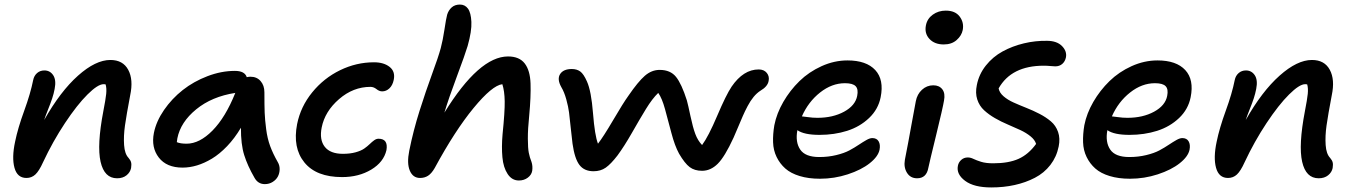

<svg xmlns="http://www.w3.org/2000/svg" viewBox="-20 -779 5999 851"><path d="M499 11.2Q442.4 11.2 425.8 -62Q409.2 -135.3 438 -286.1Q448.2 -338.4 450.7 -363Q453.1 -387.7 448.2 -404.8Q445.3 -405.8 439 -405.8Q413.6 -405.8 367.7 -360.1Q321.8 -314.5 267.8 -233.2Q213.9 -151.9 170.9 -60.1Q153.3 -21 136.7 -5.6Q120.1 9.8 97.2 9.8Q56.6 9.8 44.2 -35.2Q31.7 -80.1 46.9 -150.9Q59.1 -210.9 87.2 -287.8Q115.2 -364.7 127 -423.8Q130.9 -443.4 144.3 -455.1Q157.7 -466.8 176.8 -466.8Q201.7 -466.8 215.8 -445.6Q230 -424.3 222.2 -384.8Q218.3 -363.8 211.2 -342.5Q204.1 -321.3 193.1 -293.9Q182.1 -266.6 175.8 -247.1Q247.6 -374 325.7 -443.6Q403.8 -513.2 469.2 -513.2Q524.9 -513.2 548.3 -469.7Q571.8 -426.3 557.1 -356.9Q540.5 -269.5 533.9 -222.7Q527.3 -175.8 530 -136.2Q532.7 -96.7 549.8 -79.1Q558.6 -68.8 561 -59.6Q563.5 -50.3 561 -34.2Q557.1 -15.1 540.8 -2Q524.4 11.2 499 11.2Z M789.1 -36.1Q718.3 -36.1 683.8 -80.8Q649.4 -125.5 662.1 -189.9Q672.4 -241.2 707 -291.5Q741.7 -341.8 790 -379.9Q838.4 -418 899.7 -441.4Q960.9 -464.8 1021 -464.8Q1064.9 -464.8 1073.7 -437Q1083.5 -439 1089.8 -439Q1118.2 -439 1135 -419.7Q1151.9 -400.4 1151.9 -370.1Q1151.9 -310.5 1153.1 -279.5Q1154.3 -248.5 1159.7 -206.8Q1165 -165 1177.5 -131.3Q1189.9 -97.7 1210.9 -61Q1219.7 -46.4 1219.5 -28.8Q1219.2 -11.2 1211.7 3.2Q1204.1 17.6 1188.7 27.3Q1173.3 37.1 1153.8 37.1Q1123.5 37.1 1107.9 8.8Q1077.1 -44.4 1062.3 -92Q1047.4 -139.6 1047.9 -212.9Q1020 -166 986.6 -131.1Q953.1 -96.2 919.4 -75.9Q885.7 -55.7 853.3 -45.9Q820.8 -36.1 789.1 -36.1ZM766.1 -166Q763.7 -151.4 763.7 -148.9Q779.3 -142.1 807.1 -142.1Q864.3 -142.1 921.9 -200.4Q979.5 -258.8 1022.9 -367.2Q918.9 -351.1 849.6 -294.4Q780.3 -237.8 766.1 -166Z M1496.1 5.9Q1381.8 5.9 1329.1 -59.1Q1276.4 -124 1296.9 -229Q1312.5 -306.6 1363.8 -369.6Q1415 -432.6 1487.3 -467.8Q1559.6 -502.9 1637.7 -502.9Q1681.2 -502.9 1707 -482.4Q1732.9 -461.9 1725.1 -424.8Q1720.2 -400.9 1706.1 -387.5Q1691.9 -374 1673.8 -374Q1661.1 -374 1648.7 -384Q1636.2 -394 1622.1 -394Q1545.4 -394 1482.7 -339.6Q1419.9 -285.2 1405.8 -213.9Q1395 -159.7 1419.4 -128.4Q1443.8 -97.2 1500 -97.2Q1531.7 -97.2 1556.2 -104Q1580.6 -110.8 1594.5 -120.6Q1608.4 -130.4 1618.7 -140.4Q1628.9 -150.4 1638.4 -157.2Q1647.9 -164.1 1657.7 -164.1Q1701.2 -164.1 1692.9 -113.8Q1680.7 -60.5 1625.5 -27.3Q1570.3 5.9 1496.1 5.9Z M1841.8 9.8Q1810.1 9.8 1796.4 -22.7Q1782.7 -55.2 1793.9 -110.8Q1812 -200.7 1839.6 -287.8Q1867.2 -375 1895 -450.7Q1922.9 -526.4 1933.6 -565.9Q1942.9 -601.1 1950 -648.4Q1957 -695.8 1961.9 -713.9Q1967.8 -733.4 1981.9 -746.1Q1996.1 -758.8 2018.6 -758.8Q2041 -758.8 2054.2 -740.7Q2067.4 -722.7 2069.3 -681.9Q2071.3 -641.1 2052.7 -575.2Q2041.5 -537.6 2004.9 -439.9Q1968.3 -342.3 1949.7 -279.8Q2103.5 -528.8 2231.9 -528.8Q2281.7 -528.8 2305.7 -497.8Q2329.6 -466.8 2331.5 -408.9Q2333.5 -351.1 2325.7 -268.1Q2319.3 -206.1 2319.6 -164.1Q2319.8 -122.1 2323.7 -102.1Q2327.6 -82 2335.9 -61Q2341.8 -43 2338.9 -22Q2335.9 -3.9 2319.3 8.5Q2302.7 21 2279.8 21Q2249 21 2230 -7.8Q2210.9 -36.6 2206.8 -82Q2202.6 -127.4 2207.5 -184.1Q2217.8 -284.7 2217 -330.1Q2216.3 -375.5 2206.5 -405.8Q2161.6 -400.4 2079.1 -300.3Q1996.6 -200.2 1906.7 -34.2Q1892.6 -9.8 1877.2 0Q1861.8 9.8 1841.8 9.8Z M2610.8 -20Q2569.3 -20 2548.1 -48.1Q2526.9 -76.2 2517.6 -142.1Q2514.6 -164.1 2510 -209.5Q2505.4 -254.9 2502.2 -280.3Q2499 -305.7 2490 -338.4Q2481 -371.1 2467.8 -393.1Q2448.2 -428.2 2462.6 -450.7Q2477.1 -473.1 2514.6 -473.1Q2536.6 -473.1 2551.8 -462.2Q2566.9 -451.2 2581.5 -418Q2600.6 -376 2608.4 -277.1Q2616.2 -178.2 2630.4 -142.1Q2653.8 -171.9 2697.8 -246.8Q2741.7 -321.8 2765.6 -355Q2808.1 -417 2838.1 -443.1Q2868.2 -469.2 2903.8 -469.2Q2951.2 -469.2 2976.1 -438.5Q3001 -407.7 3024.4 -334Q3029.8 -314.5 3040.3 -264.6Q3050.8 -214.8 3061.8 -185.3Q3072.8 -155.8 3091.8 -136.2Q3119.6 -173.3 3158.9 -265.9Q3198.2 -358.4 3222.7 -395Q3274.9 -471.2 3342.8 -471.2Q3366.2 -471.2 3378.7 -455.8Q3391.1 -440.4 3386.7 -419.9Q3382.3 -395.5 3350.6 -377Q3334.5 -366.7 3320.3 -349.6Q3306.2 -332.5 3293.7 -308.8Q3281.2 -285.2 3272.5 -265.1Q3263.7 -245.1 3251.2 -215.1Q3238.8 -185.1 3231.4 -168.9Q3192.4 -84 3161.1 -53Q3129.9 -22 3091.8 -22Q3058.6 -22 3036.9 -38.3Q3015.1 -54.7 2989.7 -98.1Q2970.7 -132.8 2955.8 -189.7Q2940.9 -246.6 2927.5 -295.4Q2914.1 -344.2 2897.5 -367.2Q2871.1 -341.8 2843 -295.9Q2814.9 -250 2781 -190.4Q2747.1 -130.9 2716.8 -89.8Q2687.5 -51.8 2664.8 -35.9Q2642.1 -20 2610.8 -20Z M3614.3 13.2Q3563.5 13.2 3524.2 1.2Q3484.9 -10.7 3460.7 -32.2Q3436.5 -53.7 3422.1 -83.3Q3407.7 -112.8 3406.5 -148.4Q3405.3 -184.1 3412.1 -224.1Q3422.4 -276.4 3451.9 -327.4Q3481.4 -378.4 3523.4 -419.4Q3565.4 -460.4 3621.6 -485.8Q3677.7 -511.2 3736.3 -511.2Q3819.8 -511.2 3859.4 -468.5Q3898.9 -425.8 3883.3 -348.1Q3872.6 -294.4 3832 -255.9Q3791.5 -217.3 3734.9 -199.2Q3678.2 -181.2 3612.3 -181.2Q3543.5 -181.2 3514.2 -202.1Q3504.4 -148.9 3526.9 -116Q3549.3 -83 3611.3 -83Q3651.4 -83 3686.5 -91.6Q3721.7 -100.1 3744.9 -112.5Q3768.1 -125 3786.6 -137.5Q3805.2 -149.9 3820.3 -158.4Q3835.4 -167 3846.2 -167Q3866.2 -167 3874.5 -152.3Q3882.8 -137.7 3878.4 -115.2Q3872.1 -85 3834.7 -55.4Q3797.4 -25.9 3737.5 -6.3Q3677.7 13.2 3614.3 13.2ZM3725.1 -410.2Q3667 -410.2 3614.7 -368.9Q3562.5 -327.6 3534.2 -263.2Q3538.6 -263.2 3560.1 -260Q3581.5 -256.8 3603 -256.8Q3671.4 -256.8 3721.2 -283.9Q3771 -311 3779.3 -354Q3785.2 -383.3 3772.7 -396.7Q3760.3 -410.2 3725.1 -410.2Z M4163.1 -582Q4122.1 -582 4099.4 -606.7Q4076.7 -631.3 4084 -667Q4089.8 -696.3 4114.5 -714.1Q4139.2 -731.9 4171.9 -731.9Q4213.9 -731.9 4233.6 -705.6Q4253.4 -679.2 4247.1 -646Q4242.2 -621.1 4220.2 -601.6Q4198.2 -582 4163.1 -582ZM4044.9 11.2Q4015.1 11.2 4000 -13.2Q3984.9 -37.6 3990.7 -70.8Q4006.3 -149.9 4019.8 -225.8Q4033.2 -301.8 4039.1 -330.1Q4044.9 -361.3 4066.4 -381.1Q4087.9 -400.9 4116.7 -400.9Q4143.1 -400.9 4156.7 -383.1Q4170.4 -365.2 4164.1 -333Q4159.2 -302.7 4129.2 -179.9Q4099.1 -57.1 4094.7 -35.2Q4086.4 11.2 4044.9 11.2Z M4373.5 51.8Q4296.9 51.8 4257.6 22.5Q4218.3 -6.8 4225.6 -43.9Q4228.5 -59.6 4240.5 -70.3Q4252.4 -81.1 4269.5 -81.1Q4281.7 -81.1 4294.7 -74.7Q4307.6 -68.4 4328.6 -61.8Q4349.6 -55.2 4382.3 -55.2Q4450.7 -55.2 4494.6 -75Q4538.6 -94.7 4572.3 -141.1Q4566.9 -159.2 4547.6 -174.8Q4528.3 -190.4 4502.7 -202.4Q4477.1 -214.4 4447 -227.1Q4417 -239.7 4389.9 -255.4Q4362.8 -271 4341.8 -290.3Q4320.8 -309.6 4311.5 -338.1Q4302.2 -366.7 4309.6 -401.9Q4318.8 -449.7 4349.6 -488.5Q4380.4 -527.3 4423.8 -551Q4467.3 -574.7 4518.3 -586.9Q4569.3 -599.1 4621.6 -598.1Q4664.6 -597.7 4687 -575Q4709.5 -552.2 4704.6 -524.9Q4700.7 -506.3 4688.2 -495.6Q4675.8 -484.9 4657.2 -484.9Q4652.3 -484.9 4636.2 -486.3Q4620.1 -487.8 4606.4 -487.8Q4462.9 -487.8 4406.2 -387.2Q4409.7 -368.2 4428 -352.3Q4446.3 -336.4 4472.4 -324.7Q4498.5 -313 4528.8 -301Q4559.1 -289.1 4587.4 -274.4Q4615.7 -259.8 4637.7 -241.2Q4659.7 -222.7 4669.7 -194.1Q4679.7 -165.5 4672.4 -129.9Q4663.1 -83.5 4635.5 -47.9Q4607.9 -12.2 4566.9 9Q4525.9 30.3 4477.3 41Q4428.7 51.8 4373.5 51.8Z M4988.3 13.2Q4937.5 13.2 4898.2 1.2Q4858.9 -10.7 4834.7 -32.2Q4810.5 -53.7 4796.1 -83.3Q4781.7 -112.8 4780.5 -148.4Q4779.3 -184.1 4786.1 -224.1Q4796.4 -276.4 4825.9 -327.4Q4855.5 -378.4 4897.5 -419.4Q4939.5 -460.4 4995.6 -485.8Q5051.8 -511.2 5110.4 -511.2Q5193.8 -511.2 5233.4 -468.5Q5272.9 -425.8 5257.3 -348.1Q5246.6 -294.4 5206.1 -255.9Q5165.5 -217.3 5108.9 -199.2Q5052.2 -181.2 4986.3 -181.2Q4917.5 -181.2 4888.2 -202.1Q4878.4 -148.9 4900.9 -116Q4923.3 -83 4985.4 -83Q5025.4 -83 5060.5 -91.6Q5095.7 -100.1 5118.9 -112.5Q5142.1 -125 5160.6 -137.5Q5179.2 -149.9 5194.3 -158.4Q5209.5 -167 5220.2 -167Q5240.2 -167 5248.5 -152.3Q5256.8 -137.7 5252.4 -115.2Q5246.1 -85 5208.7 -55.4Q5171.4 -25.9 5111.6 -6.3Q5051.8 13.2 4988.3 13.2ZM5099.1 -410.2Q5041 -410.2 4988.8 -368.9Q4936.5 -327.6 4908.2 -263.2Q4912.6 -263.2 4934.1 -260Q4955.6 -256.8 4977.1 -256.8Q5045.4 -256.8 5095.2 -283.9Q5145 -311 5153.3 -354Q5159.2 -383.3 5146.7 -396.7Q5134.3 -410.2 5099.1 -410.2Z M5824.7 11.2Q5768.1 11.2 5751.5 -62Q5734.9 -135.3 5763.7 -286.1Q5773.9 -338.4 5776.4 -363Q5778.8 -387.7 5773.9 -404.8Q5771 -405.8 5764.6 -405.8Q5739.3 -405.8 5693.4 -360.1Q5647.5 -314.5 5593.5 -233.2Q5539.6 -151.9 5496.6 -60.1Q5479 -21 5462.4 -5.6Q5445.8 9.8 5422.9 9.8Q5382.3 9.8 5369.9 -35.2Q5357.4 -80.1 5372.6 -150.9Q5384.8 -210.9 5412.8 -287.8Q5440.9 -364.7 5452.6 -423.8Q5456.5 -443.4 5470 -455.1Q5483.4 -466.8 5502.4 -466.8Q5527.3 -466.8 5541.5 -445.6Q5555.7 -424.3 5547.9 -384.8Q5543.9 -363.8 5536.9 -342.5Q5529.8 -321.3 5518.8 -293.9Q5507.8 -266.6 5501.5 -247.1Q5573.2 -374 5651.4 -443.6Q5729.5 -513.2 5794.9 -513.2Q5850.6 -513.2 5874 -469.7Q5897.5 -426.3 5882.8 -356.9Q5866.2 -269.5 5859.6 -222.7Q5853 -175.8 5855.7 -136.2Q5858.4 -96.7 5875.5 -79.1Q5884.3 -68.8 5886.7 -59.6Q5889.2 -50.3 5886.7 -34.2Q5882.8 -15.1 5866.5 -2Q5850.1 11.2 5824.7 11.2Z"/></svg>

Font: Shantell Sans Irregular
Style: Italic
Weight: 500
Italic angle: -11.31°
Designer: Stephen Nixon, Anya Danilova, Shantell Martin
Foundry: Arrow Type
Version: Version 1.006;[9816181b4]